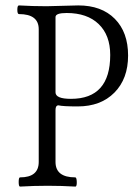

<svg xmlns="http://www.w3.org/2000/svg" viewBox="-20 -686 515 709"><path d="M54 3Q49 3 49 -14Q49 -31 54 -31Q123 -31 123 -88V-578Q123 -634 50 -634Q44 -634 44 -650Q44 -666 50 -666Q100 -663 152 -663Q171 -663 210 -664.5Q249 -666 269 -666Q355 -666 404 -616.5Q453 -567 453 -481Q453 -395 402.5 -344Q352 -293 267 -293Q212 -293 196 -297Q185 -297 185 -280V-88Q185 -31 258 -31Q263 -31 263.5 -14Q264 3 258 3Q207 0 156 0Q105 0 54 3ZM242 -321Q387 -321 387 -483Q387 -556 344.5 -597Q302 -638 226 -638Q185 -638 185 -623V-345Q185 -321 242 -321Z"/></svg>

Font: Junicode Cond Light
Style: Regular
Weight: 300
Width: 3
Designer: Peter S. Baker
Version: Version 2.201